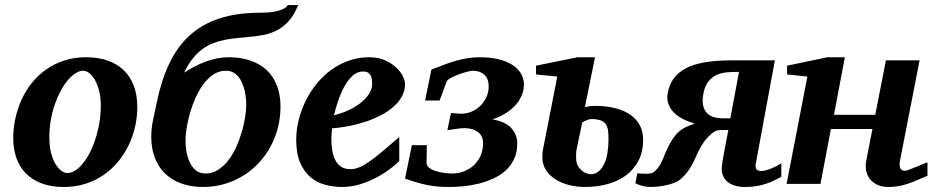

<svg xmlns="http://www.w3.org/2000/svg" viewBox="-20 -726 3682 758"><path d="M377.9 -307.1Q377.9 -343.8 370.6 -370.1Q363.3 -396.5 352.8 -413.6Q342.3 -430.7 330.3 -438.7Q318.4 -446.8 309.1 -446.8Q293.9 -446.8 278.1 -436.8Q262.2 -426.8 247.3 -408.9Q232.4 -391.1 219.2 -366.5Q206.1 -341.8 196 -312.7Q186 -283.7 180.4 -251.2Q174.8 -218.8 174.8 -185.1Q174.8 -146.5 182.4 -119.4Q189.9 -92.3 200.9 -75.4Q211.9 -58.6 223.6 -50.8Q235.4 -43 244.1 -43Q270.5 -43 294.7 -66.9Q318.8 -90.8 337.4 -128.9Q356 -167 366.9 -213.9Q377.9 -260.7 377.9 -307.1ZM522 -303.2Q522 -263.7 513.2 -225.1Q504.4 -186.5 487.3 -151.6Q470.2 -116.7 445.3 -86.7Q420.4 -56.6 388.2 -34.7Q356 -12.7 316.7 -0.2Q277.3 12.2 231.9 12.2Q180.7 12.2 143.1 -2.4Q105.5 -17.1 80.8 -42.7Q56.2 -68.4 44.2 -103.8Q32.2 -139.2 32.2 -181.2Q32.2 -220.2 40.8 -259Q49.3 -297.9 65.7 -333.5Q82 -369.1 106.4 -399.4Q130.9 -429.7 162.8 -452.1Q194.8 -474.6 234.1 -487.3Q273.4 -500 319.8 -500Q365.7 -500 403.1 -487.5Q440.4 -475.1 466.8 -450.4Q493.2 -425.8 507.6 -388.9Q522 -352.1 522 -303.2Z M952.1 -313Q952.1 -325.2 950.7 -339.8Q949.2 -354.5 945.6 -369.4Q941.9 -384.3 936 -398.2Q930.2 -412.1 921.4 -422.9Q912.6 -433.6 900.4 -440.2Q888.2 -446.8 872.1 -446.8Q845.2 -446.8 823 -432.1Q800.8 -417.5 783.2 -393.8Q765.6 -370.1 752.2 -340.3Q738.8 -310.5 730 -279.8Q721.2 -249 716.8 -220.5Q712.4 -191.9 712.4 -170.9Q712.4 -152.3 715.8 -129.9Q719.2 -107.4 728 -87.6Q736.8 -67.9 752.2 -54.4Q767.6 -41 791 -41Q818.4 -41 840.8 -55.4Q863.3 -69.8 881.3 -93Q899.4 -116.2 912.6 -145.5Q925.8 -174.8 934.6 -205.1Q943.4 -235.4 947.8 -263.7Q952.1 -292 952.1 -313ZM1157.2 -706.1Q1141.1 -666 1119.4 -642.3Q1097.7 -618.7 1072.3 -605.7Q1046.9 -592.8 1018.3 -587.6Q989.7 -582.5 960.4 -580.1Q937 -577.6 913.6 -575.4Q890.1 -573.2 866.9 -568.6Q843.8 -564 821.5 -555.4Q799.3 -546.9 779.1 -532Q758.8 -517.1 740.5 -494.4Q722.2 -471.7 707 -439Q726.1 -451.7 747.3 -462.9Q768.6 -474.1 790.8 -482.4Q813 -490.7 836.4 -495.4Q859.9 -500 883.3 -500Q929.7 -500 967.5 -487.3Q1005.4 -474.6 1032 -450Q1058.6 -425.3 1073 -388.9Q1087.4 -352.5 1087.4 -305.2Q1087.4 -261.7 1076.9 -221.2Q1066.4 -180.7 1047.1 -145.5Q1027.8 -110.4 1000.2 -81.3Q972.7 -52.2 938.7 -31.5Q904.8 -10.7 865 0.7Q825.2 12.2 781.2 12.2Q734.9 12.2 697 -1.2Q659.2 -14.6 632.6 -40Q606 -65.4 591.6 -102.3Q577.1 -139.2 577.1 -186Q577.1 -219.2 584.2 -252.4Q591.3 -285.6 598.1 -317.9Q616.2 -406.7 647.7 -473.9Q679.2 -541 728.5 -585.9Q777.8 -630.9 846.7 -653.3Q915.5 -675.8 1008.3 -675.8Q1017.1 -675.8 1033 -676.5Q1048.8 -677.2 1065.4 -680.4Q1082 -683.6 1096.2 -689.7Q1110.4 -695.8 1116.2 -706.1Z M1449.2 -396Q1449.2 -404.8 1448 -413.3Q1446.8 -421.9 1443.1 -428.7Q1439.5 -435.5 1432.4 -439.7Q1425.3 -443.8 1414.1 -443.8Q1390.6 -443.8 1372.3 -427.2Q1354 -410.6 1339.8 -385Q1325.7 -359.4 1315.4 -328.9Q1305.2 -298.3 1298.3 -271Q1324.2 -276.9 1351.1 -288.6Q1377.9 -300.3 1399.7 -316.7Q1421.4 -333 1435.3 -353Q1449.2 -373 1449.2 -396ZM1579.1 -395Q1579.1 -368.7 1567.1 -346.2Q1555.2 -323.7 1534.2 -305.2Q1513.2 -286.6 1485.1 -271.7Q1457 -256.8 1425 -246.1Q1393.1 -235.4 1358.6 -228.5Q1324.2 -221.7 1291 -219.2Q1290 -210 1289.1 -198.2Q1288.1 -186.5 1288.1 -178.2Q1288.1 -152.3 1292 -130.4Q1295.9 -108.4 1304.7 -92.3Q1313.5 -76.2 1327.9 -67.1Q1342.3 -58.1 1363.3 -58.1Q1379.4 -58.1 1396 -64.5Q1412.6 -70.8 1434.6 -85.7Q1456.5 -100.6 1485.8 -125Q1515.1 -149.4 1556.2 -185.1V-89.8Q1541.5 -75.7 1518.1 -57.9Q1494.6 -40 1464.8 -24.4Q1435.1 -8.8 1400.9 1.7Q1366.7 12.2 1330.1 12.2Q1297.4 12.2 1265.1 3.9Q1232.9 -4.4 1207.3 -25.4Q1181.6 -46.4 1165.5 -82.3Q1149.4 -118.2 1149.4 -173.8Q1149.4 -211.9 1158.9 -251Q1168.5 -290 1186 -326.2Q1203.6 -362.3 1229 -394Q1254.4 -425.8 1286.4 -449.2Q1318.4 -472.7 1356.4 -486.3Q1394.5 -500 1437 -500Q1473.6 -500 1500.5 -487.8Q1527.3 -475.6 1544.9 -458.7Q1562.5 -441.9 1570.8 -424.1Q1579.1 -406.2 1579.1 -395Z M2048.3 -392.1Q2048.3 -366.2 2037.4 -344Q2026.4 -321.8 2008.5 -304.2Q1990.7 -286.6 1968.3 -274.2Q1945.8 -261.7 1923.3 -254.9Q1973.6 -246.6 1997.8 -221.2Q2022 -195.8 2022 -159.2Q2022 -124.5 2009.5 -98.1Q1997.1 -71.8 1976.1 -52.7Q1955.1 -33.7 1927.7 -21.2Q1900.4 -8.8 1870.6 -1.2Q1840.8 6.3 1810.5 9.3Q1780.3 12.2 1753.4 12.2Q1730 12.2 1709 10.5Q1688 8.8 1667.2 4.6Q1646.5 0.5 1625 -5.9Q1603.5 -12.2 1579.1 -21L1606 -152.8H1665L1664.1 -83Q1664.1 -70.3 1676.5 -62Q1689 -53.7 1705.8 -49.1Q1722.7 -44.4 1739.3 -42.7Q1755.9 -41 1764.2 -41Q1790 -41 1812.5 -49.8Q1835 -58.6 1851.6 -74.5Q1868.2 -90.3 1877.7 -112.3Q1887.2 -134.3 1887.2 -160.2Q1887.2 -180.7 1878.4 -192.6Q1869.6 -204.6 1857.4 -210.7Q1845.2 -216.8 1832.5 -218.5Q1819.8 -220.2 1812 -220.2Q1804.2 -220.2 1793.2 -218.8Q1782.2 -217.3 1771.5 -215.8L1746.1 -211.9L1760.3 -279.8Q1781.2 -278.3 1789.3 -277.6Q1797.4 -276.9 1800.3 -276.9Q1822.3 -276.9 1842 -285.4Q1861.8 -293.9 1876.7 -308.6Q1891.6 -323.2 1900.4 -342.8Q1909.2 -362.3 1909.2 -384.8Q1909.2 -404.3 1902.8 -416.5Q1896.5 -428.7 1887 -435.3Q1877.4 -441.9 1866.5 -444.3Q1855.5 -446.8 1846.2 -446.8Q1839.4 -446.8 1823.5 -442.6Q1807.6 -438.5 1790.5 -432.1Q1773.4 -425.8 1759.5 -418.2Q1745.6 -410.6 1743.2 -403.8Q1735.8 -384.8 1730.5 -369.1Q1725.6 -356 1721.2 -344Q1716.8 -332 1715.3 -329.1H1658.2L1683.1 -451.2Q1712.4 -462.9 1736.8 -471.9Q1761.2 -481 1783.7 -487.1Q1806.2 -493.2 1828.1 -496.6Q1850.1 -500 1874 -500Q1915 -500 1947.5 -492.2Q1980 -484.4 2002.2 -470.2Q2024.4 -456.1 2036.4 -436.3Q2048.3 -416.5 2048.3 -392.1Z M2382.3 -175.8Q2382.3 -196.3 2380.4 -211.2Q2378.4 -226.1 2371.3 -236.1Q2364.3 -246.1 2350.3 -251Q2336.4 -255.9 2313 -255.9Q2305.7 -255.9 2295.4 -251.2Q2285.2 -246.6 2278.3 -242.2Q2277.3 -236.3 2273.9 -219.7Q2270.5 -203.1 2266.6 -185.5Q2262.2 -165 2257.3 -140.1Q2254.9 -130.4 2254.6 -121.3Q2254.4 -112.3 2254.4 -104Q2254.4 -82 2262.9 -68.8Q2271.5 -55.7 2281.7 -48.8Q2292 -42 2301 -40Q2310.1 -38.1 2311 -38.1Q2329.6 -38.1 2343 -49.1Q2356.4 -60.1 2365.2 -78.6Q2374 -97.2 2378.2 -122.3Q2382.3 -147.5 2382.3 -175.8ZM2519 -174.8Q2519 -127 2500.7 -91.8Q2482.4 -56.6 2451.4 -33.7Q2420.4 -10.7 2378.7 0.7Q2336.9 12.2 2290 12.2Q2256.8 12.2 2226.3 4.4Q2195.8 -3.4 2172.4 -18.3Q2148.9 -33.2 2135 -55.2Q2121.1 -77.1 2121.1 -106Q2121.1 -112.8 2121.6 -119.1Q2122.1 -125.5 2123 -132.8L2180.2 -423.8L2096.2 -432.1V-466.8L2260.3 -500H2329.1L2289.1 -303.2Q2299.8 -305.7 2309.3 -306.9Q2318.8 -308.1 2326.2 -308.1Q2373.5 -308.1 2409.4 -298.8Q2445.3 -289.6 2469.7 -272.2Q2494.1 -254.9 2506.6 -230.2Q2519 -205.6 2519 -174.8Z M2876.5 -441.9Q2852.5 -441.9 2832.5 -437.7Q2812.5 -433.6 2797.4 -423.6Q2782.2 -413.6 2772 -397.5Q2761.7 -381.3 2757.3 -357.9Q2751.5 -328.6 2755.9 -309.6Q2760.3 -290.5 2771.7 -279.1Q2783.2 -267.6 2799.6 -263.2Q2815.9 -258.8 2834.5 -258.8H2863.3L2897.5 -441.9ZM3064.5 -27.8Q3050.3 -20.5 3035.4 -13.2Q3020.5 -5.9 3003.4 -0.2Q2986.3 5.4 2966.3 8.8Q2946.3 12.2 2921.4 12.2Q2897 12.2 2879.6 6.3Q2862.3 0.5 2851.1 -9.3Q2839.8 -19 2834.5 -32.2Q2829.1 -45.4 2829.1 -60.1Q2829.1 -63.5 2830.1 -72Q2831.1 -80.6 2833 -92Q2835 -103.5 2837.4 -116.9Q2839.8 -130.4 2842.3 -143.6Q2847.7 -174.8 2855.5 -212.9H2831.1Q2820.8 -212.9 2814 -211.4Q2807.1 -210 2802.7 -207.8Q2798.3 -205.6 2795.2 -202.9Q2792 -200.2 2789.1 -198.2Q2772.5 -184.1 2761.7 -169.2Q2751 -154.3 2742.7 -138.9Q2734.4 -123.5 2727.8 -108.2Q2721.2 -92.8 2713.1 -77.6Q2705.1 -62.5 2694.3 -47.9Q2683.6 -33.2 2667.5 -19Q2656.2 -9.3 2639.2 -3.2Q2622.1 2.9 2605 6.3Q2587.9 9.8 2572.8 11Q2557.6 12.2 2550.3 12.2Q2537.1 12.2 2525.6 10Q2514.2 7.8 2505.9 4.9Q2496.1 1.5 2488.3 -2.9L2496.1 -42Q2509.8 -40.5 2522.5 -40Q2533.2 -39.6 2543.9 -40.8Q2554.7 -42 2560.1 -45.9Q2570.8 -54.7 2578.1 -64.2Q2585.4 -73.7 2590.3 -83.3Q2595.2 -92.8 2598.9 -102.3Q2602.5 -111.8 2606.4 -121.1Q2610.8 -130.9 2616 -142.1Q2621.1 -153.3 2627.7 -164.6Q2634.3 -175.8 2642.6 -187Q2650.9 -198.2 2662.1 -208Q2671.4 -216.3 2688 -224.4Q2704.6 -232.4 2723.1 -237.8Q2697.8 -245.1 2676.3 -256.1Q2654.8 -267.1 2639.9 -282.2Q2625 -297.4 2618.4 -316.4Q2611.8 -335.4 2616.2 -358.9Q2622.6 -392.6 2640.1 -416.7Q2657.7 -440.9 2688.5 -456.8Q2719.2 -472.7 2763.9 -480.2Q2808.6 -487.8 2869.1 -487.8H3039.1L2964.4 -83Q2960.4 -64.9 2966.3 -57.9Q2972.2 -50.8 2984.4 -50.8Q2999.5 -50.8 3022 -59.6Q3044.4 -68.4 3064.5 -81.1Z M3641.6 -32.2Q3621.6 -23.9 3603.3 -15.9Q3585 -7.8 3566.7 -1.5Q3548.3 4.9 3529.3 8.5Q3510.3 12.2 3488.3 12.2Q3461.4 12.2 3442.9 3.2Q3424.3 -5.9 3413.6 -20.3Q3402.8 -34.7 3399.4 -52.7Q3396 -70.8 3399.4 -88.9L3424.3 -216.8H3260.3L3219.2 0H3085.4L3167.5 -423.8L3087.4 -432.1V-466.8L3246.6 -500H3315.4L3272.5 -272.9H3435.5L3477.5 -487.8H3610.4L3534.2 -97.2Q3532.2 -88.4 3531.7 -80.1Q3531.2 -71.8 3533 -65.4Q3534.7 -59.1 3539.6 -55.4Q3544.4 -51.8 3553.2 -51.8Q3557.6 -51.8 3570.3 -56.6Q3583 -61.5 3597.4 -67.4Q3611.8 -73.2 3624.5 -78.6Q3637.2 -84 3641.6 -85Z"/></svg>

Font: Charis SIL Cyr
Style: Bold Italic
Weight: 700
Italic angle: -11°
Foundry: SIL International
Version: Version 5.000